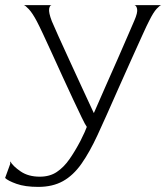

<svg xmlns="http://www.w3.org/2000/svg" viewBox="-105 -488 657 752"><path d="M45 244Q-7 244 -40.5 232Q-74 220 -85 209L-65 154V144Q-54 163 -24 183.5Q6 204 51 204Q90 204 117.5 185.5Q145 167 167 135.5Q189 104 210 64Q230 24 235 9Q229 1 215 -28Q201 -57 181.5 -98.5Q162 -140 140.5 -187Q119 -234 99 -278Q79 -322 63 -356Q47 -390 39 -405Q22 -437 8 -452Q-6 -467 -12 -468H98Q90 -468 87.5 -453.5Q85 -439 98 -405Q106 -386 124 -346Q142 -306 166 -254Q190 -202 215 -147.5Q240 -93 262 -46H263Q284 -95 309 -151Q334 -207 357 -259.5Q380 -312 397 -351.5Q414 -391 421 -407Q435 -439 432 -453Q429 -467 421 -468H527Q521 -467 508.5 -453.5Q496 -440 480 -408Q471 -391 452.5 -350Q434 -309 410 -256Q386 -203 361 -146.5Q336 -90 314 -40.5Q292 9 277 41Q246 108 214 153.5Q182 199 141.5 221.5Q101 244 45 244Z"/></svg>

Font: Red Rose Light
Style: Regular
Weight: 300
Designer: Jaikishan Patel
Version: Version 1.001; ttfautohint (v1.8.3)